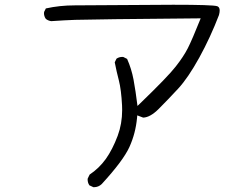

<svg xmlns="http://www.w3.org/2000/svg" viewBox="-20 -717 1040 795"><path d="M369.1 58.1Q387.7 58.1 401.4 44.9Q490.2 -51.8 515.9 -108.4Q541.5 -165 547.4 -228.5L548.3 -239.3L572.8 -230Q602.1 -231 637.2 -266.1Q675.8 -304.7 717.8 -350.1Q758.8 -394.5 805.2 -478.5Q851.6 -563 886.7 -654.8Q889.6 -665.5 889.6 -673.3Q889.6 -685.5 882.3 -689.9Q880.9 -690.4 878.9 -691.4Q860.8 -697.3 697.3 -697.3Q669.4 -697.3 289.6 -694.8Q227.5 -694.8 169.9 -682.1L162.6 -667.5Q162.1 -665.5 162.1 -661.4Q162.1 -657.2 163.8 -650.9Q165.5 -644.5 169.9 -638.7Q179.2 -631.3 191.9 -629.4Q248 -633.3 291 -634.8Q362.3 -637.2 811 -641.1Q775.4 -552.2 757.8 -517.6Q740.2 -482.9 707.5 -441.4Q675.3 -399.9 561.5 -290L549.3 -278.3Q541.5 -341.3 533 -387Q524.4 -432.6 506.3 -473.1L490.7 -481Q488.8 -481.4 487.3 -481.4Q473.1 -481.4 462.4 -474.1L455.1 -459Q462.4 -421.4 472.2 -383.8Q481.9 -346.2 485.4 -279.8Q485.8 -270.5 485.8 -261.2Q485.8 -204.6 467.3 -154.8Q445.8 -97.7 418 -58.6Q390.1 -20 351.1 5.9L343.3 22Q342.8 23.9 342.8 25.4Q342.8 39.6 350.1 50.3L366.7 58.1Q367.7 58.1 369.1 58.1Z"/></svg>

Font: NaikaiFont
Style: Light
Weight: 300
Version: Version 1.89